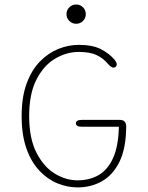

<svg xmlns="http://www.w3.org/2000/svg" viewBox="-20 -825 659 856"><path d="M326 10.5Q280.5 10.5 236.2 -7.5Q192 -25.5 155.8 -63.8Q119.5 -102 98 -162.5Q76.5 -223 76.5 -307.5Q76.5 -392.5 98.8 -452.8Q121 -513 158.2 -551Q195.5 -589 240.5 -607Q285.5 -625 331 -625Q392 -625 429 -606.2Q466 -587.5 490 -559.5Q495.5 -553 498 -547.8Q500.5 -542.5 500.5 -537.5Q500.5 -531 495.8 -527.2Q491 -523.5 486 -523.5Q480.5 -523.5 474.2 -528Q468 -532.5 461 -540.5Q441 -565 411.2 -579.2Q381.5 -593.5 331 -593.5Q276 -593.5 225.2 -563.2Q174.5 -533 142.2 -469.8Q110 -406.5 110 -307.5Q110 -208.5 142.2 -145Q174.5 -81.5 224 -51.2Q273.5 -21 326 -21Q379 -21 419.8 -44.5Q460.5 -68 484.2 -120.5Q508 -173 510 -260H345Q331 -260 324.8 -263.8Q318.5 -267.5 318.5 -275Q318.5 -282.5 324.8 -286.5Q331 -290.5 345 -290.5H514Q528 -290.5 535.2 -283.2Q542.5 -276 542.5 -262Q542.5 -166.5 513.8 -106.2Q485 -46 436 -17.8Q387 10.5 326 10.5ZM319.5 -719Q302 -719 289.2 -731.5Q276.5 -744 276.5 -762Q276.5 -780 289.2 -792.5Q302 -805 319.5 -805Q337.5 -805 350 -792.5Q362.5 -780 362.5 -762Q362.5 -744 350 -731.5Q337.5 -719 319.5 -719Z"/></svg>

Font: Sono ExtraLight
Style: Regular
Weight: 200
Designer: Tyler Finck
Foundry: Tyler Finck
Version: Version 2.112